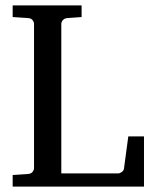

<svg xmlns="http://www.w3.org/2000/svg" viewBox="-20 -691 571 711"><path d="M26.9 0V-43L85 -46.9Q95.7 -47.9 100.8 -54.7Q106 -61.5 106 -68.8V-602.1Q106 -609.4 100.8 -616.2Q95.7 -623 85 -624L26.9 -627.9V-670.9H282.2V-627.9L229 -624Q218.3 -623 212.6 -616.2Q207 -609.4 207 -602.1V-48.8H417Q423.8 -48.8 430.9 -54Q438 -59.1 439 -65.9L455.1 -186H513.2V0Z"/></svg>

Font: Charis SIL
Style: Regular
Weight: 400
Foundry: SIL International
Version: Version 4.112